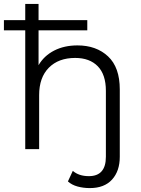

<svg xmlns="http://www.w3.org/2000/svg" viewBox="-27 -762 718 981"><path d="M432 199Q399 199 369.5 191Q340 183 320 165L345 111Q376 138 427 138Q514 138 514 39V-298Q514 -381 472.5 -423.5Q431 -466 357 -466Q272 -466 222.5 -416Q173 -366 173 -276V0H102V-607H-7V-659H102V-742H170V-659H419V-607H170V-429Q198 -477 249.5 -503.5Q301 -530 369 -530Q465 -530 525 -474Q585 -418 585 -305V39Q585 112 545.5 155.5Q506 199 432 199Z"/></svg>

Font: Montserrat
Style: Regular
Weight: 400
Designer: Julieta Ulanovsky
Foundry: Julieta Ulanovsky
Version: Version 9.000; ttfautohint (v1.8.4.7-5d5b)